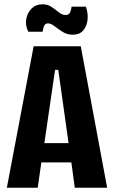

<svg xmlns="http://www.w3.org/2000/svg" viewBox="-20 -876 532 896"><path d="M12 0 137 -660H357L480 0H329L313 -118H173L156 0ZM237 -550 187 -208H300L252 -550ZM320 -714Q293 -714 272 -727.5Q251 -741 234 -754Q217 -767 204 -767Q190 -767 185 -753Q180 -739 179 -728H112Q97 -758 102.5 -787.5Q108 -817 128 -836.5Q148 -856 178 -856Q203 -856 221 -843.5Q239 -831 254.5 -818.5Q270 -806 286 -806Q302 -806 307.5 -819Q313 -832 314 -845H381Q392 -813 388.5 -783Q385 -753 368 -733.5Q351 -714 320 -714Z"/></svg>

Font: Bricolage Grotesque 10pt Condensed Bricolage Grotesque 10pt Condensed Regular
Style: Bold
Weight: 700
Width: 3
Designer: Mathieu Triay
Foundry: Atelier Triay
Version: Version 1.000; ttfautohint (v1.8.4.7-5d5b);gftools[0.9.32]